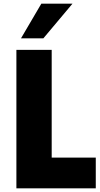

<svg xmlns="http://www.w3.org/2000/svg" viewBox="-20 -1020 539 1040"><path d="M372.5 -1000 215 -812.5H93.8L203.8 -1000ZM260 -166.2H498.8V0H68.8V-750H260Z"/></svg>

Font: Now Black
Style: Regular
Weight: 900
Designer: Alfredo Marco Pradil
Foundry: Alfredo Marco Pradil
Version: Version 1.002;PS 001.002;hotconv 1.0.88;makeotf.lib2.5.64775